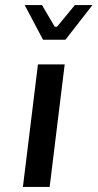

<svg xmlns="http://www.w3.org/2000/svg" viewBox="-20 -739 383 754"><path d="M175 -5 234 -486H129L70 -5ZM237 -583 343 -719H274L204 -634H195L145 -719H77L149 -583Z"/></svg>

Font: Falling Sky
Style: LightObl
Weight: 400
Designer: Paul D. Hunt
Foundry: Adobe Systems Incorporated
Version: Version 1.02